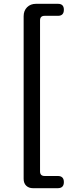

<svg xmlns="http://www.w3.org/2000/svg" viewBox="-20 -816 395 1007"><path d="M153 171Q131 171 117.5 158Q104 145 104 122V-731Q104 -760 122 -778Q140 -796 169 -796H284Q315 -796 315 -765Q315 -733 284 -733H214Q190 -733 190 -709V83Q190 107 214 107H283Q315 107 315 139Q315 171 283 171H209Z"/></svg>

Font: GenSenRounded TW M
Style: Regular
Weight: 500
Version: Version 1.501;PS 1;hotconv 16.6.51;makeotf.lib2.5.65220